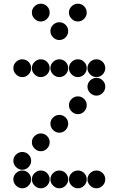

<svg xmlns="http://www.w3.org/2000/svg" viewBox="-20 -1018 640 1036"><path d="M52 -650Q52 -631 66.5 -616.5Q81 -602 100 -602Q120 -602 134 -616.5Q148 -631 148 -650Q148 -670 134 -684Q120 -698 100 -698Q81 -698 66.5 -684Q52 -670 52 -650ZM152 -650Q152 -631 166.5 -616.5Q181 -602 200 -602Q220 -602 234 -616.5Q248 -631 248 -650Q248 -670 234 -684Q220 -698 200 -698Q181 -698 166.5 -684Q152 -670 152 -650ZM252 -650Q252 -631 266.5 -616.5Q281 -602 300 -602Q320 -602 334 -616.5Q348 -631 348 -650Q348 -670 334 -684Q320 -698 300 -698Q281 -698 266.5 -684Q252 -670 252 -650ZM352 -650Q352 -631 366.5 -616.5Q381 -602 400 -602Q420 -602 434 -616.5Q448 -631 448 -650Q448 -670 434 -684Q420 -698 400 -698Q381 -698 366.5 -684Q352 -670 352 -650ZM452 -650Q452 -631 466.5 -616.5Q481 -602 500 -602Q520 -602 534 -616.5Q548 -631 548 -650Q548 -670 534 -684Q520 -698 500 -698Q481 -698 466.5 -684Q452 -670 452 -650ZM452 -550Q452 -531 466.5 -516.5Q481 -502 500 -502Q520 -502 534 -516.5Q548 -531 548 -550Q548 -570 534 -584Q520 -598 500 -598Q481 -598 466.5 -584Q452 -570 452 -550ZM352 -450Q352 -431 366.5 -416.5Q381 -402 400 -402Q420 -402 434 -416.5Q448 -431 448 -450Q448 -470 434 -484Q420 -498 400 -498Q381 -498 366.5 -484Q352 -470 352 -450ZM252 -350Q252 -331 266.5 -316.5Q281 -302 300 -302Q320 -302 334 -316.5Q348 -331 348 -350Q348 -370 334 -384Q320 -398 300 -398Q281 -398 266.5 -384Q252 -370 252 -350ZM152 -250Q152 -231 166.5 -216.5Q181 -202 200 -202Q220 -202 234 -216.5Q248 -231 248 -250Q248 -270 234 -284Q220 -298 200 -298Q181 -298 166.5 -284Q152 -270 152 -250ZM52 -150Q52 -131 66.5 -116.5Q81 -102 100 -102Q120 -102 134 -116.5Q148 -131 148 -150Q148 -170 134 -184Q120 -198 100 -198Q81 -198 66.5 -184Q52 -170 52 -150ZM52 -50Q52 -31 66.5 -16.5Q81 -2 100 -2Q120 -2 134 -16.5Q148 -31 148 -50Q148 -70 134 -84Q120 -98 100 -98Q81 -98 66.5 -84Q52 -70 52 -50ZM152 -50Q152 -31 166.5 -16.5Q181 -2 200 -2Q220 -2 234 -16.5Q248 -31 248 -50Q248 -70 234 -84Q220 -98 200 -98Q181 -98 166.5 -84Q152 -70 152 -50ZM252 -50Q252 -31 266.5 -16.5Q281 -2 300 -2Q320 -2 334 -16.5Q348 -31 348 -50Q348 -70 334 -84Q320 -98 300 -98Q281 -98 266.5 -84Q252 -70 252 -50ZM352 -50Q352 -31 366.5 -16.5Q381 -2 400 -2Q420 -2 434 -16.5Q448 -31 448 -50Q448 -70 434 -84Q420 -98 400 -98Q381 -98 366.5 -84Q352 -70 352 -50ZM452 -50Q452 -31 466.5 -16.5Q481 -2 500 -2Q520 -2 534 -16.5Q548 -31 548 -50Q548 -70 534 -84Q520 -98 500 -98Q481 -98 466.5 -84Q452 -70 452 -50ZM152 -950Q152 -931 166.5 -916.5Q181 -902 200 -902Q220 -902 234 -916.5Q248 -931 248 -950Q248 -970 234 -984Q220 -998 200 -998Q181 -998 166.5 -984Q152 -970 152 -950ZM352 -950Q352 -931 366.5 -916.5Q381 -902 400 -902Q420 -902 434 -916.5Q448 -931 448 -950Q448 -970 434 -984Q420 -998 400 -998Q381 -998 366.5 -984Q352 -970 352 -950ZM252 -850Q252 -831 266.5 -816.5Q281 -802 300 -802Q320 -802 334 -816.5Q348 -831 348 -850Q348 -870 334 -884Q320 -898 300 -898Q281 -898 266.5 -884Q252 -870 252 -850Z"/></svg>

Font: Matrix Sans Print
Style: Regular
Weight: 400
Designer: Brad Neil
Version: Version 1.100